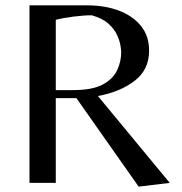

<svg xmlns="http://www.w3.org/2000/svg" viewBox="-20 -682 678 716"><path d="M497 14 265 -316H188V0H90V-662H306Q371 -662 423 -642.5Q475 -623 505.5 -585.5Q536 -548 536 -493Q536 -422 482 -380.5Q428 -339 345 -324L613 0ZM188 -346H252Q325 -346 363.5 -367Q402 -388 417 -420.5Q432 -453 432 -488Q432 -493 429.5 -510.5Q427 -528 417 -550.5Q407 -573 384.5 -593.5Q362 -614 322 -625Q293 -625 253.5 -620Q214 -615 188 -608Z"/></svg>

Font: Belleza
Style: Regular
Weight: 400
Designer: Eduardo Rodriguez Tunni
Foundry: Eduardo Rodriguez Tunni
Version: Version 1.003; ttfautohint (v1.8.4.7-5d5b)